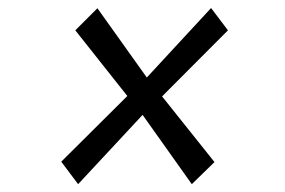

<svg xmlns="http://www.w3.org/2000/svg" viewBox="-20 -559 709 478"><path d="M457.5 -100.5 335 -273 174.5 -100.5 132.5 -156.5 297 -320 167.5 -483.5 222.5 -538.5 345.5 -366 505.5 -539 547.5 -483.5 383.5 -319 514 -155.5Z"/></svg>

Font: Merriweather 24pt SemiCondensed
Style: Italic
Weight: 400
Width: 4
Italic angle: -7.8°
Designer: Eben Sorkin
Foundry: Eben Sorkin
Version: Version 2.101